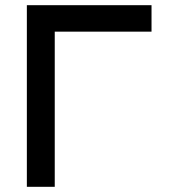

<svg xmlns="http://www.w3.org/2000/svg" viewBox="-20 -720 656 740"><path d="M83.5 0V-700H564V-598H191V0Z"/></svg>

Font: Overpass Mono SemiBold
Style: Regular
Weight: 600
Monospace: yes
Designer: Delve Withrington, Dave Bailey
Foundry: Delve Fonts LLC
Version: Version 4.000